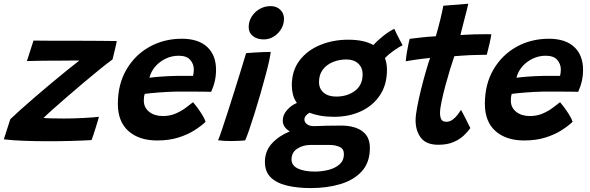

<svg xmlns="http://www.w3.org/2000/svg" viewBox="-55 -736 3090 1006"><path d="M424.5 -2Q384 0.5 324.5 2.2Q265 4 202 4Q135.5 4 72.2 1.8Q9 -0.5 -35 -6L-1 -111.5Q17 -129 51.2 -159.8Q85.5 -190.5 128 -227.2Q170.5 -264 214.8 -300.8Q259 -337.5 297.5 -368.8Q336 -400 361 -419Q350 -419 321.8 -418.8Q293.5 -418.5 259.8 -418.2Q226 -418 198.5 -418Q173.5 -418 149 -417.5Q124.5 -417 107 -416.5Q89.5 -416 86 -416L120.5 -523.5Q140 -523 179.2 -522.8Q218.5 -522.5 266 -522.5Q313.5 -522.5 358 -522.5Q407 -522.5 460.8 -522Q514.5 -521.5 556.5 -521Q556.5 -516.5 551.8 -496.2Q547 -476 541.8 -454.2Q536.5 -432.5 534.5 -424.5Q508 -405.5 468.5 -373.5Q429 -341.5 384 -303.5Q339 -265.5 296.5 -228.8Q254 -192 221 -162.5Q188 -133 173 -118Q184.5 -116.5 216.5 -115.8Q248.5 -115 279 -115Q329 -115 381.2 -117.8Q433.5 -120.5 463.5 -124Q462.5 -119 457.2 -102Q452 -85 445.5 -64Q439 -43 433.2 -25.5Q427.5 -8 424.5 -2Z M1022 -97.5Q999.5 -76 964.2 -53.5Q929 -31 880.2 -15.5Q831.5 0 768 0Q674 0 618.2 -49.2Q562.5 -98.5 562.5 -192Q562.5 -294.5 607.2 -371.2Q652 -448 728 -490.5Q804 -533 898 -533Q984.5 -533 1030.8 -489.8Q1077 -446.5 1077 -370Q1077 -310.5 1051.5 -255Q1045.5 -255 1022 -255.5Q998.5 -256 968.2 -256Q938 -256 909.5 -256Q881 -256 865.5 -256Q821 -255 773.8 -251.2Q726.5 -247.5 703 -244Q698.5 -230 698.5 -209Q698.5 -172.5 726.5 -150.2Q754.5 -128 798 -128Q835 -128 864.8 -140.8Q894.5 -153.5 917.2 -170.5Q940 -187.5 956.5 -200.5Q960 -197 974 -178.8Q988 -160.5 1002.5 -137.8Q1017 -115 1022 -97.5ZM728 -328.5Q747 -331.5 786 -334.5Q825 -337.5 873.5 -338.5Q901.5 -338.5 926.2 -338.5Q951 -338.5 956.5 -338.5Q958.5 -346 959.5 -355.2Q960.5 -364.5 960.5 -373.5Q960 -401.5 941.2 -422.8Q922.5 -444 881 -444Q845 -444 812.8 -428.5Q780.5 -413 758 -386.8Q735.5 -360.5 728 -328.5Z M1327 -529.5Q1292.5 -529.5 1270.2 -547Q1248 -564.5 1248 -593.5Q1248 -624.5 1264 -649.5Q1280 -674.5 1306 -689.2Q1332 -704 1363 -704Q1394 -704 1413.5 -685Q1433 -666 1433 -638Q1433 -609 1418.5 -584.5Q1404 -560 1380 -544.8Q1356 -529.5 1327 -529.5ZM1229.5 -0.5Q1221 0.5 1199.8 1.8Q1178.5 3 1155.5 3Q1118.5 3 1087.5 -1Q1093.5 -14 1107.2 -54.5Q1121 -95 1138.8 -150.5Q1156.5 -206 1175.2 -265Q1194 -324 1209.5 -375.2Q1225 -426.5 1234.5 -457.5Q1249.5 -459 1274 -460.5Q1298.5 -462 1323.2 -463Q1348 -464 1363.5 -464Q1362 -449 1354.8 -415.2Q1347.5 -381.5 1336.5 -341.5Q1324.5 -295.5 1309.2 -243Q1294 -190.5 1278.5 -141Q1263 -91.5 1250 -54Q1237 -16.5 1229.5 -0.5Z M1574 249.5Q1502.5 249.5 1448 236.2Q1393.5 223 1363.2 193Q1333 163 1333 112.5Q1333 55 1370.2 15Q1407.5 -25 1463.5 -47.5Q1444 -59 1435.2 -73.5Q1426.5 -88 1426.5 -103.5Q1426.5 -134 1448.8 -159.2Q1471 -184.5 1500.5 -196.5Q1486 -217 1480 -240.5Q1474 -264 1474 -289Q1474 -366 1514.5 -419.2Q1555 -472.5 1622.5 -500.2Q1690 -528 1770 -528Q1851.5 -528 1901.5 -500Q1924 -525 1954.8 -549Q1985.5 -573 2011 -585Q2015 -575.5 2023 -559.2Q2031 -543 2039.8 -526.2Q2048.5 -509.5 2054.5 -499Q2036.5 -490.5 2009.2 -471.5Q1982 -452.5 1962 -431.5Q1972.5 -404 1972.5 -369.5Q1972.5 -292.5 1936 -237.5Q1899.5 -182.5 1836.8 -153.2Q1774 -124 1696 -124Q1655 -124 1623.2 -129.8Q1591.5 -135.5 1567 -145.5Q1540 -130 1540 -109.5Q1540 -96 1553 -85.5Q1566 -75 1592 -75Q1622.5 -76.5 1655 -77.2Q1687.5 -78 1732 -78Q1802.5 -78 1842.8 -49Q1883 -20 1883 38.5Q1883 115.5 1840.5 161.8Q1798 208 1727.8 228.8Q1657.5 249.5 1574 249.5ZM1706.5 -230Q1765 -230 1805 -260.2Q1845 -290.5 1845 -346.5Q1845 -381.5 1822 -403Q1799 -424.5 1759.5 -424.5Q1722.5 -424.5 1689.8 -411.2Q1657 -398 1636.8 -371.8Q1616.5 -345.5 1616.5 -306.5Q1616.5 -271 1640.8 -250.5Q1665 -230 1706.5 -230ZM1594 163Q1632.5 163 1667.5 153.8Q1702.5 144.5 1724.8 124.5Q1747 104.5 1747 72Q1747 43.5 1724 33.5Q1701 23.5 1672.5 23.5H1571Q1532.5 23.5 1502.5 43Q1472.5 62.5 1472.5 99.5Q1472.5 131.5 1506.2 147.2Q1540 163 1594 163Z M2409.5 -65Q2395.5 -45 2373.8 -24.8Q2352 -4.5 2319.5 9Q2287 22.5 2241.5 22.5Q2178 22.5 2150.2 -14.2Q2122.5 -51 2122.5 -105.5Q2122.5 -131.5 2130.8 -175Q2139 -218.5 2151.2 -268Q2163.5 -317.5 2176.2 -361.5Q2189 -405.5 2198.5 -432.5Q2155 -428 2119.2 -422.8Q2083.5 -417.5 2071 -415Q2073 -438.5 2077.2 -464Q2081.5 -489.5 2085.8 -508.5Q2090 -527.5 2091.5 -532.5Q2121.5 -536.5 2156.8 -540.2Q2192 -544 2228.5 -546Q2235 -567.5 2241 -590.5Q2247 -613.5 2252.5 -635.5Q2257 -655 2261.5 -674.5Q2266 -694 2268 -706L2398.5 -716.5Q2397.5 -711 2390.8 -683.2Q2384 -655.5 2375 -622Q2371 -606.5 2366.5 -588.8Q2362 -571 2357.5 -552.5Q2373 -553.5 2395.5 -554.5Q2418 -555.5 2431.5 -556Q2464.5 -557 2489 -556.8Q2513.5 -556.5 2519.5 -556.5Q2516.5 -536 2509.2 -504.2Q2502 -472.5 2495.5 -449Q2490.5 -449 2462.2 -448.5Q2434 -448 2406.5 -447Q2387.5 -446 2365.2 -444.5Q2343 -443 2325.5 -441.5Q2316 -414.5 2303.2 -373Q2290.5 -331.5 2278.5 -286.8Q2266.5 -242 2258.5 -203.8Q2250.5 -165.5 2250.5 -144.5Q2250.5 -123 2257.2 -110.5Q2264 -98 2284 -98Q2301.5 -98 2316.2 -108.8Q2331 -119.5 2342 -134Q2353 -148.5 2360.5 -160Q2363 -156 2370.2 -142.5Q2377.5 -129 2385.8 -112.2Q2394 -95.5 2400.8 -82Q2407.5 -68.5 2409.5 -65Z M2945 -97.5Q2922.5 -76 2887.2 -53.5Q2852 -31 2803.2 -15.5Q2754.5 0 2691 0Q2597 0 2541.2 -49.2Q2485.5 -98.5 2485.5 -192Q2485.5 -294.5 2530.2 -371.2Q2575 -448 2651 -490.5Q2727 -533 2821 -533Q2907.5 -533 2953.8 -489.8Q3000 -446.5 3000 -370Q3000 -310.5 2974.5 -255Q2968.5 -255 2945 -255.5Q2921.5 -256 2891.2 -256Q2861 -256 2832.5 -256Q2804 -256 2788.5 -256Q2744 -255 2696.8 -251.2Q2649.5 -247.5 2626 -244Q2621.5 -230 2621.5 -209Q2621.5 -172.5 2649.5 -150.2Q2677.5 -128 2721 -128Q2758 -128 2787.8 -140.8Q2817.5 -153.5 2840.2 -170.5Q2863 -187.5 2879.5 -200.5Q2883 -197 2897 -178.8Q2911 -160.5 2925.5 -137.8Q2940 -115 2945 -97.5ZM2651 -328.5Q2670 -331.5 2709 -334.5Q2748 -337.5 2796.5 -338.5Q2824.5 -338.5 2849.2 -338.5Q2874 -338.5 2879.5 -338.5Q2881.5 -346 2882.5 -355.2Q2883.5 -364.5 2883.5 -373.5Q2883 -401.5 2864.2 -422.8Q2845.5 -444 2804 -444Q2768 -444 2735.8 -428.5Q2703.5 -413 2681 -386.8Q2658.5 -360.5 2651 -328.5Z"/></svg>

Font: Grandstander SemiBold
Style: Italic
Weight: 600
Italic angle: -15°
Designer: Tyler Finck
Foundry: Etcetera Type Co
Version: Version 1.200; ttfautohint (v1.8.3)